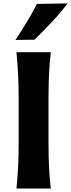

<svg xmlns="http://www.w3.org/2000/svg" viewBox="-20 -1091 411 1111"><path d="M75.2 0Q81.5 -64 84.7 -123.8Q87.9 -183.6 87.9 -257.8V-524.9Q87.9 -601.1 84.7 -662.4Q81.5 -723.6 75.2 -789.1H273.9Q266.6 -723.6 263.7 -662.4Q260.7 -601.1 260.7 -524.9V-257.8Q260.7 -183.6 263.7 -123.8Q266.6 -64 273.9 0ZM69.3 -859.9Q104 -912.1 135.5 -964.1Q167 -1016.1 193.8 -1068.4L371.1 -1071.3Q330.1 -1017.1 281.2 -964.6Q232.4 -912.1 179.7 -861.3Z"/></svg>

Font: Pinar Bold
Style: Regular
Weight: 700
Designer: Amin Abedi
Version: Version 3.000